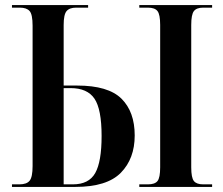

<svg xmlns="http://www.w3.org/2000/svg" viewBox="-20 -734 875 754"><path d="M27 0V-10H56Q85 -10 96.5 -24.5Q108 -39 108 -82V-633Q108 -678 96 -691Q84 -704 58 -704H27V-714H326V-704H279Q253 -704 241.5 -690.5Q230 -677 230 -636V-398H283Q405 -398 457 -346.5Q509 -295 509 -202Q509 -111 454.5 -55.5Q400 0 276 0ZM527 0V-10H561Q588 -10 598.5 -23Q609 -36 609 -77V-636Q609 -677 598.5 -690.5Q588 -704 561 -704H527V-714H813V-704H778Q752 -704 741.5 -690.5Q731 -677 731 -636V-77Q731 -36 741.5 -23Q752 -10 778 -10H813V0ZM266 -10Q329 -10 354 -54.5Q379 -99 379 -200Q379 -305 351 -346.5Q323 -388 257 -388H230V-10Z"/></svg>

Font: Noto Serif Display Condensed SemiBold
Style: Regular
Weight: 600
Width: 3
Designer: Monotype Design Team
Foundry: Monotype Imaging Inc.
Version: Version 2.009